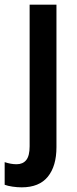

<svg xmlns="http://www.w3.org/2000/svg" viewBox="-59 -563 330 823"><path d="M34 240Q15 240 -5.5 237Q-26 234 -39 229V132Q-12 141 12 141Q39 141 53.5 123Q68 105 68 64V-543H183V68Q183 149 146 194.5Q109 240 34 240Z"/></svg>

Font: Noto Sans Gurmukhi Condensed SemiBold
Style: Regular
Weight: 600
Width: 3
Designer: Jelle Bosma - Monotype Design Team
Foundry: Monotype Imaging Inc.
Version: Version 2.004; ttfautohint (v1.8.4.7-5d5b)